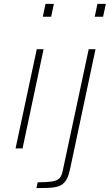

<svg xmlns="http://www.w3.org/2000/svg" viewBox="-20 -763 574 987"><path d="M200 -677 214 -743H257L243 -677ZM60 0 169 -510H204L96 0ZM467 -677 481 -743H524L510 -677ZM167 204 174 174Q221 174 247 170Q273 166 285 154Q297 142 302 117L436 -510H471L340 107Q334 136 325 154Q316 172 303 182.5Q290 193 271 197.5Q252 202 226.5 203Q201 204 167 204Z"/></svg>

Font: Saira Expanded Thin
Style: Italic
Weight: 250
Width: 7
Italic angle: -12°
Designer: Hector Gatti with collaboration of the Omnibus-Type team
Foundry: Omnibus-Type
Version: Version 1.101